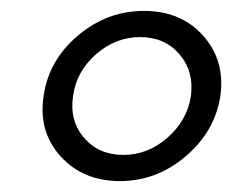

<svg xmlns="http://www.w3.org/2000/svg" viewBox="-20 -776 426 352"><path d="M200 -444Q132 -444 91 -489.5Q50 -535 60 -600Q69 -665 122.5 -710.5Q176 -756 244 -756Q312 -756 352.5 -710.5Q393 -665 384 -600Q374 -535 320.5 -489.5Q267 -444 200 -444ZM330 -600Q336 -645 309 -676.5Q282 -708 237 -708Q192 -708 156 -676.5Q120 -645 114 -600Q107 -555 134 -523.5Q161 -492 206 -492Q251 -492 287 -523.5Q323 -555 330 -600Z"/></svg>

Font: Oakes Grotesk Medium
Style: Italic
Weight: 500
Italic angle: -8°
Designer: Samuel Oakes
Foundry: Samuel Oakes
Version: Version 1.000;PS 001.000;hotconv 1.0.88;makeotf.lib2.5.64775